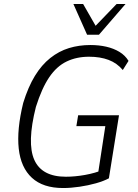

<svg xmlns="http://www.w3.org/2000/svg" viewBox="-20 -940 694 968"><path d="M298 8Q197 8 141 -43.5Q85 -95 74.5 -190.5Q64 -286 97 -421Q122 -502 156 -557.5Q190 -613 233.5 -647.5Q277 -682 327.5 -697.5Q378 -713 436 -713Q479 -713 516 -704.5Q553 -696 582 -678.5Q611 -661 628 -633L599 -587Q570 -622 527.5 -638Q485 -654 429 -654Q366 -654 316 -630Q266 -606 228.5 -551Q191 -496 161 -401Q115 -219 153 -134Q191 -49 312 -49Q358 -49 408.5 -58Q459 -67 503 -85L471 -43L511 -304H365L374 -359H580L529 -41Q503 -27 464 -16Q425 -5 381 1.5Q337 8 298 8ZM419 -765 350 -920H399L462 -810L568 -920H613L479 -765Z"/></svg>

Font: Nunito Sans 7pt Condensed Light
Style: Italic
Weight: 300
Width: 3
Italic angle: -9°
Designer: Vernon Adams
Foundry: Vernon Adams
Version: Version 3.101;gftools[0.9.27]